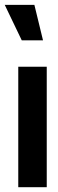

<svg xmlns="http://www.w3.org/2000/svg" viewBox="-51 -783 241 803"><path d="M-31.2 -762.7H92.8L128.9 -614.3H40ZM25.4 0V-503.9H144.5V0Z"/></svg>

Font: Post No Bills Jaffna ExtraBold
Style: Regular
Weight: 800
Designer: Kosala Senevirathne, Siva Puranthara, Lasantha Premarathna, Tharique Azeez
Foundry: Mooniak
Version: Version 1.220 ; ttfautohint (v1.6)